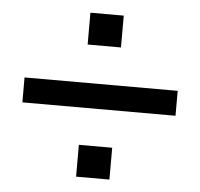

<svg xmlns="http://www.w3.org/2000/svg" viewBox="-44 -686 665 637"><g transform="rotate(5 288.0 -367.0)"><path d="M343 -534H232V-640H343ZM543 -324H33V-407H543ZM343 -94H232V-200H343Z"/></g></svg>

Font: Ulagadi Sans
Style: Regular
Weight: 400
Designer: Ninad Kale (Devanagari), Jonny Pinhorn (Latin)
Foundry: Indian Type Foundry
Version: Version 3.01;March 29, 2020;FontCreator 12.0.0.2522 64-bit; 